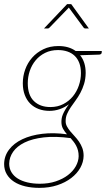

<svg xmlns="http://www.w3.org/2000/svg" viewBox="-41 -723 513 930"><path d="M203 -204.5Q238 -204.5 265.5 -218.8Q293 -233 312 -256.2Q331 -279.5 341 -309Q351 -338.5 351 -368.5Q351 -397 343 -418Q335 -439 320.5 -452.8Q306 -466.5 285.5 -473.5Q265 -480.5 240 -480.5Q205 -480.5 177.8 -467Q150.5 -453.5 131.8 -431Q113 -408.5 103.2 -379.5Q93.5 -350.5 93.5 -320Q93.5 -262.5 123.2 -233.5Q153 -204.5 203 -204.5ZM340 33.5Q340 18.5 336.8 6Q333.5 -6.5 328 -17Q322.5 -27.5 315.5 -36.5Q308.5 -45.5 301 -54Q226.5 -64 171 -57.5Q115.5 -51 78.2 -32.8Q41 -14.5 22.5 12.2Q4 39 3.5 69.5Q3.5 93 14.5 111.2Q25.5 129.5 45 141.8Q64.5 154 91.8 160.5Q119 167 152 167Q194.5 167 229 155.5Q263.5 144 288 125.2Q312.5 106.5 326 82.5Q339.5 58.5 340 33.5ZM452 -476 451.5 -467Q451 -464.5 448.8 -462Q446.5 -459.5 440.5 -458.5L347 -455.5Q374 -422.5 374 -369.5Q373.5 -340 366.2 -316.5Q359 -293 348.2 -273Q337.5 -253 325 -236.2Q312.5 -219.5 301.8 -203.5Q291 -187.5 284 -171.5Q277 -155.5 277 -137.5Q276.5 -123.5 283 -111.2Q289.5 -99 299.2 -87.2Q309 -75.5 320.5 -63.2Q332 -51 341.8 -36.8Q351.5 -22.5 357.8 -5.8Q364 11 364 32Q363.5 62 348 89.8Q332.5 117.5 304.2 139.2Q276 161 236.8 174Q197.5 187 150 187Q112.5 187 81 179.5Q49.5 172 27 157.2Q4.5 142.5 -8.2 121Q-21 99.5 -21 71.5Q-20.5 32.5 2.8 1.8Q26 -29 67 -48.5Q108 -68 163.5 -74.8Q219 -81.5 283.5 -72.5Q272 -85.5 264.2 -99.5Q256.5 -113.5 256.5 -132.5Q256.5 -141.5 258 -150.5Q259.5 -159.5 263.8 -169.5Q268 -179.5 275 -191.5Q282 -203.5 293 -218Q272 -202.5 248 -194.2Q224 -186 198.5 -186Q170 -186 146.2 -195Q122.5 -204 105.5 -221Q88.5 -238 79 -263Q69.5 -288 69.5 -320Q69.5 -354 81 -386.2Q92.5 -418.5 114.8 -443.8Q137 -469 169 -484.5Q201 -500 242 -500Q292.5 -500 325.5 -476ZM389.5 -585H372Q370.5 -585 368 -586Q365.5 -587 363.5 -590L295.5 -682L292.5 -686.5Q291.5 -685.5 290.5 -684.2Q289.5 -683 288.5 -682L199.5 -590Q196 -585 189.5 -585H172L284 -703H304Z"/></svg>

Font: Lato ExtraLight
Style: Italic
Weight: 275
Italic angle: -7°
Designer: Lukasz Dziedzic with Adam Twardoch and Botio Nikoltchev
Foundry: tyPoland Lukasz Dziedzic
Version: Version 2.015; 2015-08-06; http://www.latofonts.com/